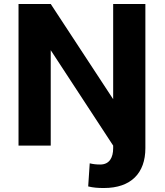

<svg xmlns="http://www.w3.org/2000/svg" viewBox="-20 -731 826 964"><path d="M483.3 95C462.6 95 446.8 93 430.5 89L422.8 205C448.9 211.3 470.8 213 502 213C638.4 213 709.9 137.6 709.9 13V-711H548.2V-233L234.7 -711H73V0H234.7V-479L548.2 0V13C548.2 59.2 530.1 95 483.3 95Z"/></svg>

Font: Asimov
Style: Wid
Weight: 500
Designer: Google
Version: Version 2.000980; 2014